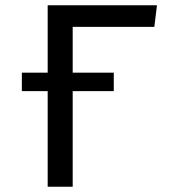

<svg xmlns="http://www.w3.org/2000/svg" viewBox="-20 -709 640 729"><path d="M412 -363H256V0H161V-363H63V-433H161V-689H576L566 -607H256V-433H412Z"/></svg>

Font: Wlorlttqgufhjawjgtejqphaquk
Style: Regular
Weight: 400
Monospace: yes
Designer: Carrois Corporate & Edenspiekermann
Foundry: Carrois Corporate GbR & Edenspiekermann AG
Version: Version 2.001